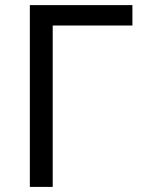

<svg xmlns="http://www.w3.org/2000/svg" viewBox="-20 -734 564 754"><path d="M500 -713.9V-633.8H187V0H97.2V-713.9Z"/></svg>

Font: NotoSans
Style: Regular
Weight: 400
Designer: Monotype Design team
Foundry: Monotype Imaging Inc.
Version: Version 1.04